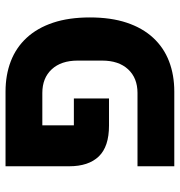

<svg xmlns="http://www.w3.org/2000/svg" viewBox="2 -652 650 694"><g transform="rotate(-90 327.0 -305.0)"><path d="M73 -133H338Q392 -133 423.5 -167Q455 -201 455 -261V-349Q455 -409 423.5 -443Q392 -477 338 -477H221V-363H318V-236H220Q144 -236 108.5 -273Q73 -310 73 -380V-610H343Q403 -610 452.5 -591Q502 -572 537.5 -533.5Q573 -495 592 -438Q611 -381 611 -305Q611 -229 592 -172Q573 -115 537.5 -76.5Q502 -38 452.5 -19Q403 0 343 0H73Z"/></g></svg>

Font: IBM Plex Sans Hebrew
Style: Bold
Weight: 700
Designer: Mike Abbink, Paul van der Laan, Pieter van Rosmalen, Yanek Iontef
Foundry: Bold Monday
Version: Version 1.2